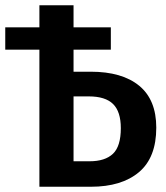

<svg xmlns="http://www.w3.org/2000/svg" viewBox="-20 -711 632 731"><path d="M325 -438Q445 -438 510 -384.5Q575 -331 575 -225Q575 -111 509 -55.5Q443 0 326 0H130V-522H0V-607H130V-691H260V-607H402V-522H260V-438ZM321 -97Q380 -97 410 -125.5Q440 -154 440 -223Q440 -286 410.5 -315Q381 -344 318 -344H260V-97Z"/></svg>

Font: Fira Sans Condensed Medium
Style: Regular
Weight: 500
Width: 3
Designer: Carrois Corporate & Edenspiekermann AG
Foundry: Carrois Corporate GbR & Edenspiekermann AG
Version: Version 4.203;PS 004.203;hotconv 1.0.88;makeotf.lib2.5.64775